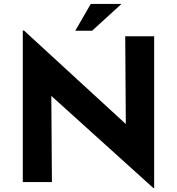

<svg xmlns="http://www.w3.org/2000/svg" viewBox="-20 -919 893 969"><path d="M758 -736V30H754L239 -435L242 0H95V-765H101L615 -293L612 -736ZM445 -764H360L438 -899H593Z"/></svg>

Font: Josefin Sans
Style: Bold
Weight: 700
Designer: Santiago Orozco
Foundry: Typemade
Version: Version 2.000